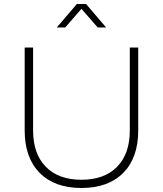

<svg xmlns="http://www.w3.org/2000/svg" viewBox="-20 -936 812 957"><path d="M409 -916 509 -799H467L386 -892L305 -799H263L363 -916ZM669 -699V-286Q669 -150 594.5 -74.5Q520 1 386 1Q252 1 177.5 -74.5Q103 -150 103 -286V-699H145V-286Q145 -169 208.5 -104.5Q272 -40 386 -40Q500 -40 563.5 -104.5Q627 -169 627 -286V-699Z"/></svg>

Font: Montserrat Ultra Light
Style: Regular
Weight: 200
Designer: Julieta Ulanovsky
Foundry: Julieta Ulanovsky
Version: Version 3.100;PS 003.100;hotconv 1.0.88;makeotf.lib2.5.64775